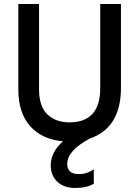

<svg xmlns="http://www.w3.org/2000/svg" viewBox="-20 -694 692 954"><path d="M581 -258Q581 -59 427 -6Q314 54 314 120Q314 171 372 171Q413 171 446 147V219Q410 240 353.5 240Q297 240 264.5 208.5Q232 177 232 128Q232 62 293 8Q189 -1 130 -67Q71 -133 71 -250V-674H174V-251Q174 -165 215.5 -125.5Q257 -86 325 -86Q478 -86 478 -256V-674H581Z"/></svg>

Font: Hind Kochi Medium
Style: Regular
Weight: 500
Designer: Dhruvi Tolia
Foundry: Indian Type Foundry
Version: Version 0.702;PS 1.0;hotconv 1.0.81;makeotf.lib2.5.63406